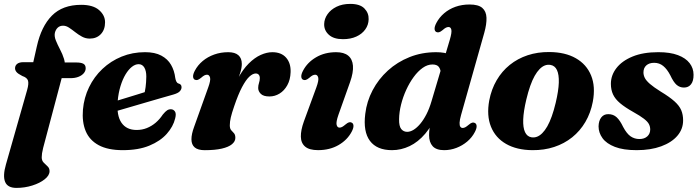

<svg xmlns="http://www.w3.org/2000/svg" viewBox="-33 -742 3516 966"><path d="M209.1 -348.8 238.7 -428 351.9 -427.6Q374 -427.6 386 -421.5Q398.1 -415.3 398.1 -398.5Q398.1 -385 388.4 -373.6Q378.8 -362.2 361.7 -355.5Q344.7 -348.8 322.1 -348.8ZM42.7 -398.5Q42.7 -412.1 53.4 -420.7Q64 -429.2 85.1 -429.2H134.4L152.2 -507.9Q174.5 -609.2 228.3 -663.5Q282 -717.7 375.4 -717.7Q435 -717.7 465.3 -691.5Q495.6 -665.2 495.6 -629.9Q495.6 -592.6 474.3 -570.2Q453 -547.8 418.6 -547.8Q397.6 -547.8 379.4 -557.7Q361.3 -567.6 345.3 -580.3Q329.3 -592.9 314.4 -602.8Q299.5 -612.7 284.5 -612.7Q268.1 -612.7 257.5 -602.9Q247 -593 243 -576.4Q239.5 -559.3 248.1 -538.1Q256.7 -516.8 269.1 -493.3Q281.6 -469.8 289.1 -445.5Q296.7 -421.1 290.3 -397.8L184.1 2.2Q180.2 17.4 178.5 29.2Q176.9 40.9 176.9 49.5Q176.9 66 186.7 76Q196.6 86 206.4 95.1Q216.3 104.2 216.3 119.1Q216.3 140.6 192 159.9Q167.7 179.3 129.6 191.3Q91.5 203.4 49.7 203.4Q5.3 203.4 -7.2 173.2Q-19.7 143 -3.1 85.3L103.4 -288.7Q112.8 -321.9 107.7 -336.9Q102.5 -351.9 79.5 -359.5Q56.7 -371.1 49.7 -380.1Q42.7 -389 42.7 -398.5Z M469.7 -209.1Q469.7 -209.1 487 -214.4Q504.4 -219.8 532.2 -228.2Q560.1 -236.6 592.2 -246.5Q624.3 -256.4 655.1 -265.8Q685.9 -275.2 708.2 -282.4L691 -262.4Q696.3 -279.8 699.5 -303.5Q702.7 -327.2 703.1 -356.9Q703.1 -385.4 693.1 -402.3Q683.1 -419.1 664.5 -419.1Q647.6 -419.1 630.5 -405.7Q613.5 -392.3 598.6 -367.6Q583.8 -343 573.3 -308.8Q562.8 -274.7 559 -232.9Q553 -161.4 578 -124.7Q603 -88.1 654.5 -88.1Q681.8 -88.1 705.8 -97.7Q729.8 -107.3 750.2 -124.6Q770.6 -142 785.9 -165.4Q799 -181.4 807.9 -187Q816.8 -192.7 827.4 -192.3Q839.8 -191.9 847.2 -181.1Q854.6 -170.3 848.4 -146.5Q838.7 -105.4 806.1 -68.7Q773.6 -32.1 718.5 -9.3Q663.5 13.5 584.8 13.5Q510.1 13.5 463.8 -11.4Q417.5 -36.3 398.3 -82Q379.1 -127.8 384.3 -190.5Q389.6 -250.9 415.1 -303.3Q440.5 -355.8 482.4 -395.3Q524.3 -434.9 578.9 -457.2Q633.5 -479.5 696.7 -479.5Q746.5 -479.5 778.5 -462.3Q810.6 -445.2 827.5 -416Q844.4 -386.9 848.8 -349.9Q850.4 -339.7 854.2 -331.9Q858.1 -324 864.9 -322Q872.3 -320.1 876.3 -315.7Q880.4 -311.3 880.4 -303.2Q880.4 -292.3 871.6 -282.7Q862.9 -273.1 838.8 -266.2Q816 -259.8 780.6 -249.6Q745.2 -239.3 704.1 -227.4Q663 -215.4 622.4 -203.5Q581.9 -191.5 548.3 -181.9Q514.8 -172.3 494.6 -166.3Q474.4 -160.3 474.4 -160.3Z M947.1 -341Q938.8 -345.3 938.4 -356.9Q937.9 -368.5 947.2 -386.3Q961.9 -414.3 987 -435.2Q1012.1 -456.1 1044.8 -467.7Q1077.5 -479.4 1115.3 -479.4Q1149.2 -479.4 1166.4 -464.2Q1183.6 -449.1 1183.6 -420.3Q1183.6 -401 1176 -376.7Q1168.4 -352.4 1158.1 -326.2Q1147.9 -300.1 1139.4 -275Q1130.9 -250 1129.5 -229.3L1120.1 -231.9Q1137.9 -298.6 1163.4 -345.8Q1188.9 -393.1 1218.5 -422.5Q1248.2 -452 1278.7 -465.7Q1309.3 -479.4 1337.2 -479.4Q1382.5 -479.4 1406.6 -451.8Q1430.7 -424.2 1429.1 -379.2Q1427.9 -340.7 1412.5 -313.2Q1397.2 -285.7 1373.5 -271.2Q1349.9 -256.7 1322.7 -256.7Q1292.3 -256.7 1279.1 -269.9Q1266 -283 1266 -299.3Q1266 -312.5 1270.1 -324.7Q1274.2 -336.8 1274.2 -349.2Q1274.2 -360 1268.7 -366.2Q1263.3 -372.3 1253.7 -372.3Q1238.7 -372.3 1221.3 -356.1Q1203.9 -339.9 1184.8 -303.8Q1165.7 -267.8 1145.3 -207.6Q1133.1 -172.3 1128.1 -150.7Q1123.2 -129.2 1123.2 -111.4Q1123.2 -94.9 1130.1 -87.1Q1137.1 -79.4 1144.1 -71.8Q1151.1 -64.3 1151.1 -48.1Q1151.1 -30.5 1134 -16.3Q1117 -2.2 1082.9 5.7Q1048.9 13.6 997.1 13.6Q962.7 13.6 946.5 -0.4Q930.3 -14.4 930.2 -40.7Q930 -67 943.7 -103.9L1014.6 -302.1Q1027.7 -337.9 1023.8 -352Q1019.8 -366.1 1008.6 -366.1Q1002.3 -366.1 995.5 -362.8Q988.7 -359.4 978.6 -350.4Q967.8 -341.6 960.8 -339.8Q953.8 -337.9 947.1 -341Z M1669.6 -163.9Q1657.2 -128.2 1660.6 -114Q1664.1 -99.9 1675.2 -99.9Q1681.6 -99.9 1688.3 -103.4Q1695.1 -107 1705.2 -115.6Q1716 -124.8 1723 -126.6Q1730 -128.5 1736.7 -125Q1745 -120.7 1745.4 -109.1Q1745.9 -97.5 1736.6 -79.7Q1714.6 -37.7 1670.2 -12.1Q1625.9 13.4 1567.3 13.4Q1523.3 13.4 1502.3 -4.3Q1481.3 -22.1 1480.7 -54.3Q1480 -86.5 1495.7 -130.4L1558.6 -302.1Q1571.8 -337.9 1568 -352Q1564.2 -366.1 1553 -366.1Q1546.7 -366.1 1539.9 -362.8Q1533.1 -359.4 1523 -350.4Q1512.2 -341.6 1505.2 -339.8Q1498.2 -337.9 1491.5 -341Q1483.2 -345.3 1482.8 -356.9Q1482.3 -368.5 1491.6 -386.3Q1513.2 -427.9 1557 -453.6Q1600.7 -479.4 1658.1 -479.4Q1697.8 -479.4 1718.9 -462Q1740.1 -444.7 1742.8 -411.3Q1745.5 -377.9 1728.5 -329.6ZM1692.5 -544.9Q1645.7 -544.9 1621.4 -567.2Q1597 -589.4 1598 -621.4Q1598.7 -647.6 1614.9 -670.6Q1631 -693.7 1660.1 -708Q1689.3 -722.4 1729.3 -722.4Q1778.3 -722.4 1800.5 -699.4Q1822.8 -676.5 1821.7 -645Q1821.1 -616.6 1804.7 -593.8Q1788.4 -571 1759.7 -558Q1731 -544.9 1692.5 -544.9Z M2403.4 -576.6 2286.8 -163.7Q2279.8 -139 2279.3 -124.7Q2278.8 -110.4 2283.1 -104.3Q2287.5 -98.2 2294.8 -98.2Q2301.2 -98.2 2307.9 -101.7Q2314.7 -105.3 2324.8 -113.9Q2335.6 -123.1 2342.6 -124.9Q2349.6 -126.8 2356.3 -123.3Q2364.6 -119 2365 -107.4Q2365.5 -95.8 2356.2 -78Q2342 -50.4 2317.7 -29.9Q2293.4 -9.4 2263.5 2Q2233.6 13.5 2201.7 13.5Q2161.7 13.5 2143.7 -6.6Q2125.8 -26.7 2125.8 -61.8Q2125.8 -78.1 2128.3 -97Q2130.8 -116 2135.8 -139.1Q2140.8 -162.2 2148.4 -189.6L2168.6 -178.7Q2143.1 -112.2 2106.8 -69.7Q2070.5 -27.1 2027.7 -6.8Q1985 13.5 1939.2 13.5Q1863.3 13.5 1828.4 -33Q1793.5 -79.6 1804.7 -168.9Q1812.1 -231.6 1841.6 -287.7Q1871.1 -343.9 1918.5 -387Q1965.8 -430.1 2027.6 -454.7Q2089.3 -479.4 2161.5 -479.4Q2205.6 -479.4 2235 -466.3Q2264.5 -453.2 2279.4 -431.1Q2294.3 -408.9 2295 -381.2L2185.5 -369.9Q2184 -394 2174.5 -405.8Q2165 -417.6 2142.7 -417.6Q2117.7 -417.6 2093.7 -400.6Q2069.7 -383.6 2048.5 -354.8Q2027.3 -325.9 2010.9 -290.1Q1994.5 -254.3 1984.9 -216.1Q1975.4 -177.9 1974.9 -142.6Q1974.2 -107.3 1985.6 -93Q1997.1 -78.7 2015.7 -78.7Q2031 -78.7 2047.7 -88.8Q2064.4 -99 2081.1 -118.7Q2097.8 -138.5 2112.5 -167Q2127.1 -195.4 2137.9 -232.3L2230.1 -542Q2240.8 -578.3 2237.9 -592.2Q2234.9 -606.1 2223.7 -606.1Q2217.4 -606.1 2210.6 -602.8Q2203.8 -599.4 2193.7 -590.4Q2182.9 -581.6 2175.9 -579.8Q2168.9 -577.9 2162.2 -581Q2153.9 -585.3 2153.5 -596.9Q2153 -608.5 2162.3 -626.3Q2177 -654.3 2201.5 -675.2Q2225.9 -696.1 2258.4 -707.8Q2291 -719.4 2329.6 -719.4Q2373.5 -719.4 2393.4 -702.3Q2413.3 -685.1 2414.6 -653.1Q2415.9 -621 2403.4 -576.6Z M2731.2 -480.2Q2810.2 -479.7 2864.1 -449Q2918 -418.3 2940.9 -362.4Q2963.9 -306.6 2949.5 -230Q2938.8 -173.8 2912.2 -128.5Q2885.6 -83.1 2845.8 -51.2Q2806 -19.3 2755.3 -2.6Q2704.6 14.1 2645.6 13.5Q2567.1 12.9 2513.4 -17.8Q2459.8 -48.4 2437.2 -104.5Q2414.6 -160.6 2428.5 -236.7Q2439.3 -293 2465.8 -338.3Q2492.2 -383.6 2531.8 -415.5Q2571.4 -447.4 2621.9 -464.1Q2672.4 -480.8 2731.2 -480.2ZM2640.3 -51.3Q2654.9 -48.9 2668.7 -54Q2682.5 -59.2 2695.5 -72.3Q2708.6 -85.4 2720.6 -106.3Q2732.5 -127.2 2743.1 -156.9Q2753.7 -186.5 2762.8 -224.6Q2777.1 -284.9 2778.5 -326Q2779.8 -367.1 2769.2 -389.5Q2758.7 -411.8 2736.5 -415.4Q2722 -417.8 2708.4 -412.7Q2694.8 -407.5 2681.9 -394.4Q2669 -381.3 2657.1 -360.4Q2645.3 -339.5 2634.8 -309.8Q2624.3 -280.2 2615.2 -242.1Q2600.9 -182.2 2599.4 -140.9Q2598 -99.6 2608.5 -77.3Q2619 -55 2640.3 -51.3Z M3183.9 -42.5Q3209 -42.5 3223.7 -55.9Q3238.4 -69.3 3238.4 -90.6Q3238.4 -105.3 3231.7 -117.9Q3225.1 -130.4 3206.6 -144.7Q3188.2 -159 3152 -179.2Q3111.2 -202.2 3086.8 -222.8Q3062.3 -243.4 3051.4 -266.8Q3040.5 -290.2 3040.5 -320.2Q3040.5 -363.3 3068.4 -399.4Q3096.3 -435.6 3149.4 -457.5Q3202.5 -479.5 3279.1 -479.5Q3338.9 -479.5 3378 -464.6Q3417.2 -449.8 3436.8 -424.1Q3456.4 -398.5 3456.4 -366.1Q3456.8 -334.8 3443.9 -318.2Q3431.1 -301.5 3408.2 -301.5Q3387 -301.5 3371.3 -315Q3355.7 -328.4 3339.4 -363.3Q3323.2 -394.4 3303.7 -410.2Q3284.3 -426 3258.3 -426Q3233.5 -426 3218.9 -413.1Q3204.4 -400.2 3204.4 -377.5Q3204.4 -363.7 3211.2 -350Q3218 -336.4 3236.7 -320Q3255.5 -303.6 3291.1 -281.3Q3336.1 -254.1 3360.6 -232Q3385.2 -209.9 3394.5 -187.4Q3403.9 -165 3403.9 -136.3Q3403.9 -92.5 3374.9 -58.7Q3345.9 -25 3293.5 -5.8Q3241.1 13.5 3170.2 13.5Q3103.2 13.5 3060.7 -3Q3018.3 -19.4 2998.4 -46.8Q2978.5 -74.2 2978.5 -106.5Q2979.3 -134.7 2992.1 -151.2Q3004.8 -167.7 3027.1 -167.7Q3052.8 -167.7 3069.8 -151.7Q3086.8 -135.8 3102.1 -103.5Q3120.4 -69.2 3140 -55.8Q3159.7 -42.5 3183.9 -42.5Z"/></svg>

Font: Fraunces Wonky
Style: Italic
Weight: 900
Italic angle: -16°
Version: Version 1.000;[b76b70a41]